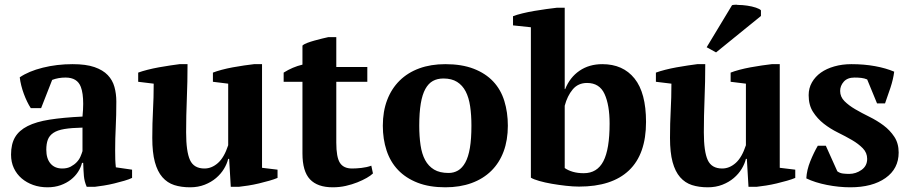

<svg xmlns="http://www.w3.org/2000/svg" viewBox="-20 -785 3874 817"><path d="M245 -68Q266 -68 281 -76Q296 -84 306.5 -95Q317 -106 322.5 -119Q328 -132 331 -142V-242Q284 -241 254 -236Q224 -231 207 -219.5Q190 -208 183.5 -190.5Q177 -173 177 -148Q177 -110 195 -89Q213 -68 245 -68ZM470 -145Q470 -123 470.5 -107Q471 -91 473 -73L542 -63V-28Q530 -22 509.5 -16Q489 -10 466.5 -4.5Q444 1 422 4.5Q400 8 383 10H349Q339 -13 337 -36Q335 -59 334 -92H329Q324 -72 312 -53.5Q300 -35 281.5 -20.5Q263 -6 238 3Q213 12 182 12Q149 12 121 2Q93 -8 72 -26Q51 -44 39 -69.5Q27 -95 27 -127Q27 -172 44 -201Q61 -230 97.5 -248.5Q134 -267 191.5 -276Q249 -285 331 -289Q334 -319 334 -343Q334 -389 324 -415Q309 -455 259 -455Q228 -455 202 -445L155 -325H111Q103 -337 95.5 -352.5Q88 -368 81.5 -385.5Q75 -403 70.5 -421Q66 -439 64 -456Q102 -482 162 -497Q222 -512 289 -512Q346 -512 382 -499.5Q418 -487 438.5 -465.5Q459 -444 467 -415Q475 -386 475 -353Q475 -293 472.5 -244.5Q470 -196 470 -145Z M628 -198Q628 -261 631 -315Q634 -369 634 -429L568 -437V-476Q584 -482 607.5 -488Q631 -494 656 -498.5Q681 -503 704.5 -506.5Q728 -510 744 -512H778Q778 -437 775 -364.5Q772 -292 772 -222Q772 -140 788.5 -104Q805 -68 850 -68Q881 -68 907.5 -91.5Q934 -115 951 -167V-429L886 -437V-476Q901 -482 923.5 -488Q946 -494 970.5 -498.5Q995 -503 1019 -506.5Q1043 -510 1061 -512H1095V-71L1161 -63V-28Q1147 -22 1126 -16Q1105 -10 1082 -4.5Q1059 1 1036.5 4.5Q1014 8 996 10H962L955 -109H951Q946 -88 933 -66.5Q920 -45 899.5 -27.5Q879 -10 851 1Q823 12 789 12Q751 12 721.5 2.5Q692 -7 671 -31Q650 -55 639 -95.5Q628 -136 628 -198Z M1187 -476Q1225 -500 1267 -510V-591Q1273 -597 1287.5 -602.5Q1302 -608 1318.5 -612.5Q1335 -617 1351 -621Q1367 -625 1377 -627H1411V-500H1543V-437H1411V-178Q1411 -116 1426.5 -92Q1442 -68 1478 -68Q1496 -68 1518.5 -70.5Q1541 -73 1560 -80L1567 -47Q1558 -38 1540.5 -28Q1523 -18 1500.5 -9Q1478 0 1451.5 6Q1425 12 1396 12Q1331 12 1299 -22Q1267 -56 1267 -132V-437H1187Z M1764 -250Q1764 -205 1769.5 -167.5Q1775 -130 1789 -104Q1803 -78 1827 -63.5Q1851 -49 1889 -49Q1911 -49 1929 -59.5Q1947 -70 1960 -93.5Q1973 -117 1979.5 -155.5Q1986 -194 1986 -250Q1986 -296 1980.5 -333Q1975 -370 1961.5 -396Q1948 -422 1925 -436.5Q1902 -451 1867 -451Q1841 -451 1822 -440.5Q1803 -430 1790 -406.5Q1777 -383 1770.5 -344.5Q1764 -306 1764 -250ZM1609 -250Q1609 -311 1627.5 -359.5Q1646 -408 1680.5 -442Q1715 -476 1764 -494Q1813 -512 1875 -512Q1945 -512 1995.5 -492.5Q2046 -473 2078.5 -438.5Q2111 -404 2126 -355.5Q2141 -307 2141 -250Q2141 -189 2123 -140.5Q2105 -92 2070.5 -58Q2036 -24 1986.5 -6Q1937 12 1875 12Q1807 12 1757 -7.5Q1707 -27 1674 -61.5Q1641 -96 1625 -144.5Q1609 -193 1609 -250Z M2478 -432Q2440 -432 2417 -404.5Q2394 -377 2383 -335V-70Q2397 -60 2417.5 -54Q2438 -48 2464 -48Q2521 -48 2547.5 -99Q2574 -150 2574 -259Q2574 -338 2552.5 -385Q2531 -432 2478 -432ZM2239 -669 2163 -677V-716Q2178 -722 2202.5 -728Q2227 -734 2253.5 -738.5Q2280 -743 2305.5 -746.5Q2331 -750 2349 -752H2383V-406H2385Q2405 -456 2446 -484Q2487 -512 2543 -512Q2631 -512 2680 -451Q2729 -390 2729 -266Q2729 -129 2656.5 -60Q2584 9 2444 9Q2419 9 2388 5.5Q2357 2 2328 -3Q2299 -8 2274.5 -15Q2250 -22 2239 -29Z M2831 -198Q2831 -261 2834 -315Q2837 -369 2837 -429L2771 -437V-476Q2787 -482 2810.5 -488Q2834 -494 2859 -498.5Q2884 -503 2907.5 -506.5Q2931 -510 2947 -512H2981Q2981 -437 2978 -364.5Q2975 -292 2975 -222Q2975 -140 2991.5 -104Q3008 -68 3053 -68Q3084 -68 3110.5 -91.5Q3137 -115 3154 -167V-429L3089 -437V-476Q3104 -482 3126.5 -488Q3149 -494 3173.5 -498.5Q3198 -503 3222 -506.5Q3246 -510 3264 -512H3298V-71L3364 -63V-28Q3350 -22 3329 -16Q3308 -10 3285 -4.5Q3262 1 3239.5 4.5Q3217 8 3199 10H3165L3158 -109H3154Q3149 -88 3136 -66.5Q3123 -45 3102.5 -27.5Q3082 -10 3054 1Q3026 12 2992 12Q2954 12 2924.5 2.5Q2895 -7 2874 -31Q2853 -55 2842 -95.5Q2831 -136 2831 -198ZM3095 -763Q3101 -765 3115 -765Q3117 -764 3121 -764Q3139 -764 3159.5 -761Q3180 -758 3196.5 -752.5Q3213 -747 3218 -741V-717L3027 -562L2987 -584Z M3670 -109Q3670 -135 3651.5 -154Q3633 -173 3605.5 -189Q3578 -205 3545.5 -221Q3513 -237 3485.5 -258.5Q3458 -280 3439.5 -309Q3421 -338 3421 -380Q3421 -410 3435 -434.5Q3449 -459 3473 -476Q3497 -493 3530.5 -502.5Q3564 -512 3603 -512Q3657 -512 3703.5 -503.5Q3750 -495 3785 -480Q3781 -448 3769 -411.5Q3757 -375 3746 -345H3712L3670 -447Q3658 -452 3645 -453.5Q3632 -455 3616 -455Q3586 -455 3570.5 -437.5Q3555 -420 3555 -398Q3555 -373 3573.5 -354.5Q3592 -336 3619.5 -320Q3647 -304 3679.5 -288Q3712 -272 3739.5 -251.5Q3767 -231 3785.5 -203Q3804 -175 3804 -136Q3804 -67 3748 -27.5Q3692 12 3598 12Q3550 12 3499 2Q3448 -8 3411 -26Q3413 -62 3428 -99Q3443 -136 3460 -165H3494L3543 -56Q3554 -48 3567.5 -46.5Q3581 -45 3593 -45Q3622 -45 3646 -62Q3670 -79 3670 -109Z"/></svg>

Font: PTSerif
Style: Bold
Weight: 700
Designer: A.Korolkova, O.Umpeleva, V.Yefimov
Foundry: ParaType Ltd
Version: Version 1.000W OFL; ttfautohint (v1.2) -l 8 -r 50 -G 200 -x 